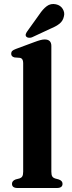

<svg xmlns="http://www.w3.org/2000/svg" viewBox="-20 -941 361 961"><path d="M237 -711V-81.5Q237 -65.5 241.5 -58.2Q246 -51 255 -48L273.5 -43Q293 -36.5 293 -21Q293 0 264.5 0H68Q40 0 40 -21Q40 -36 58.5 -43L78 -48Q87 -51 91.5 -58.2Q96 -65.5 96 -81.5V-626Q96 -648.5 79.5 -651.5L53 -653.5Q36 -657.5 36 -672Q36 -680.5 41 -685.8Q46 -691 59.5 -696L151 -730Q171 -737.5 182.8 -740.5Q194.5 -743.5 203.5 -743.5Q237 -743.5 237 -711ZM176 -867.5Q194.5 -895.5 214.2 -910.2Q234 -925 260 -919.5Q283 -914.5 294 -896.2Q305 -878 300 -859.5Q295.5 -837 278.8 -823.2Q262 -809.5 234 -798L139.5 -754Q132 -751.5 124.2 -752Q116.5 -752.5 111.5 -757.5Q107 -763.5 109 -770Q111 -776.5 115.5 -783Z"/></svg>

Font: Fraunces 9pt SemiBold
Style: Regular
Weight: 600
Version: Version 1.000;[b76b70a41]